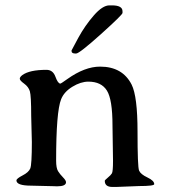

<svg xmlns="http://www.w3.org/2000/svg" viewBox="-20 -724 649 730"><path d="M445.8 -681.2V-674.8Q445.8 -668 363.8 -594.2Q281.7 -520.5 269.5 -520.5H266.6Q252 -520.5 252 -529.8V-532.2Q252 -533.2 277.6 -580.1Q303.2 -627 336.7 -665.3Q370.1 -703.6 396 -703.6H405.3Q445.8 -703.6 445.8 -681.2ZM315.9 -413.6Q287.1 -413.6 255.4 -394.3Q223.6 -375 212.4 -346.7Q193.4 -299.3 193.4 -113.3Q193.4 -85 200.7 -73.2Q208 -61.5 219.5 -49.8Q231 -38.1 231 -31.2Q231 -15.6 196.8 -15.6L183.6 -16.1L98.6 -18.1Q42.5 -18.1 42.5 -38.1Q42.5 -44.9 65.7 -56.9Q88.9 -68.8 95 -83.3Q101.1 -97.7 101.1 -184.1L98.6 -283.7Q98.6 -359.9 93.5 -377Q88.4 -394 71.8 -406Q55.2 -418 55.2 -424.6Q55.2 -431.2 64.9 -438.5Q92.3 -458.5 156.7 -458.5Q181.2 -458.5 190.7 -432.4Q200.2 -406.2 209.5 -406.2Q211.9 -406.2 235.8 -423.3Q302.2 -470.7 360.4 -470.7Q445.8 -470.7 480.5 -402.3Q502.9 -357.4 502.9 -223.4Q502.9 -89.4 508.8 -75.4Q514.6 -61.5 540.5 -49.3Q566.4 -37.1 566.4 -23.9Q566.4 -16.6 508.8 -16.6L421.9 -13.2H407.2Q378.4 -13.2 378.4 -36.6Q378.4 -39.1 389.9 -48.6Q401.4 -58.1 405.5 -64.9Q409.7 -71.8 409.7 -112.8L407.7 -247.1Q407.7 -345.7 386.5 -379.6Q365.2 -413.6 315.9 -413.6Z"/></svg>

Font: Averia Serif Libre Light
Style: Regular
Weight: 300
Version: Version 1.002